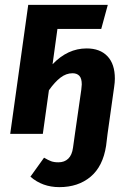

<svg xmlns="http://www.w3.org/2000/svg" viewBox="-20 -550 534 789"><path d="M452 -227Q452 -212 449 -192L422 0L416 49Q403 134 352 176.5Q301 219 224 219Q154 219 105 176L161 98Q178 108 190 112.5Q202 117 220 117Q245 117 260.5 102Q276 87 280 57L288 0L314 -181Q316 -197 316 -203Q316 -228 306 -238.5Q296 -249 278 -249Q252 -249 228.5 -231Q205 -213 181 -179L156 0H22L96 -530H423L396 -431H216L196 -286Q258 -351 336 -351Q391 -351 421.5 -319Q452 -287 452 -227Z"/></svg>

Font: Fira Sans Condensed SemiBold
Style: Italic
Weight: 600
Width: 3
Italic angle: -8°
Designer: bBox Type GmbH & Carrois Corporate GbR & Edenspiekermann AG
Foundry: bBox Type GmbH & Carrois Corporate GbR & Edenspiekermann AG
Version: Version 4.301